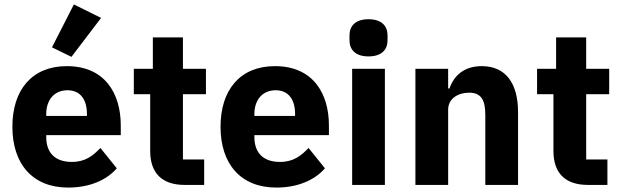

<svg xmlns="http://www.w3.org/2000/svg" viewBox="-20 -836 2808 868"><path d="M303 -579 437 -755 314 -816 215 -622ZM288 12C384 12 461 -21 508 -75L434 -167C401 -133 367 -104 305 -104C226 -104 189 -148 189 -217V-225H526V-269C526 -411 456 -537 282 -537C124 -537 36 -429 36 -263C36 -95 127 12 288 12ZM285 -428C344 -428 373 -385 373 -321V-312H189V-320C189 -385 226 -428 285 -428Z M815 0H903V-115H807V-410H911V-525H807V-667H671V-525H585V-410H659V-153C659 -53 713 0 815 0Z M1229 12C1325 12 1402 -21 1449 -75L1375 -167C1342 -133 1308 -104 1246 -104C1167 -104 1130 -148 1130 -217V-225H1467V-269C1467 -411 1397 -537 1223 -537C1065 -537 977 -429 977 -263C977 -95 1068 12 1229 12ZM1226 -428C1285 -428 1314 -385 1314 -321V-312H1130V-320C1130 -385 1167 -428 1226 -428Z M1646 -581C1706 -581 1732 -612 1732 -654V-676C1732 -718 1706 -749 1646 -749C1586 -749 1560 -718 1560 -676V-654C1560 -612 1586 -581 1646 -581ZM1572 -525V0H1720V-525Z M1858 0H2006V-340C2006 -392 2053 -417 2101 -417C2155 -417 2174 -384 2174 -317V0H2322V-329C2322 -461 2265 -537 2158 -537C2075 -537 2031 -491 2012 -436H2006V-525H1858Z M2638 0H2726V-115H2630V-410H2734V-525H2630V-667H2494V-525H2408V-410H2482V-153C2482 -53 2536 0 2638 0Z"/></svg>

Font: Braiins Sans
Style: Bold
Weight: 700
Designer: Mike Abbink, Paul van der Laan, Pieter van Rosmalen, Jiri Chlebus, Lubos Buracinsky
Foundry: Bold Monday, Sudetype
Version: Version 1.000;hotconv 1.0.109;makeotfexe 2.5.65596